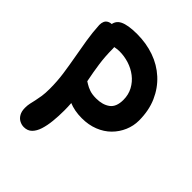

<svg xmlns="http://www.w3.org/2000/svg" viewBox="-216 -636 1019 1019"><g transform="rotate(45 293.0 -126.5)"><path d="M323 10Q268 10 224.5 -8.5Q181 -27 155.5 -57.5Q130 -88 130 -123Q130 -139 140.5 -151.5Q151 -164 167 -164Q181 -164 193 -157Q205 -150 219 -141Q233 -132 253 -125Q273 -118 303 -118Q351 -118 381 -140Q411 -162 411 -215Q411 -254 394 -285.5Q377 -317 348.5 -339Q320 -361 285 -372Q250 -383 214 -383Q198 -383 182 -379.5Q166 -376 148 -376Q132 -376 116 -385Q100 -394 90.5 -409Q81 -424 81 -441Q81 -481 114 -497.5Q147 -514 215 -514Q284 -514 344 -493Q404 -472 449.5 -430.5Q495 -389 521 -330Q547 -271 547 -196Q547 -156 531 -118.5Q515 -81 486 -52Q457 -23 415.5 -6.5Q374 10 323 10ZM139 261Q123 261 107 253Q91 245 81 227.5Q71 210 71 184Q71 165 74.5 149.5Q78 134 82 116.5Q86 99 89.5 76Q93 53 93 19Q93 -37 85.5 -89.5Q78 -142 68.5 -194Q59 -246 50.5 -298.5Q42 -351 39 -406Q39 -422 44 -433Q49 -444 60 -450Q71 -456 86 -456Q110 -456 131.5 -444Q153 -432 166 -412.5Q179 -393 179 -368Q179 -310 186.5 -257.5Q194 -205 204 -156Q214 -107 221.5 -57Q229 -7 229 46Q229 89 225 127.5Q221 166 211.5 196Q202 226 184.5 243.5Q167 261 139 261Z"/></g></svg>

Font: Shantell Sans SemiBold
Style: Regular
Weight: 600
Designer: Stephen Nixon, Anya Danilova, Shantell Martin
Foundry: Arrow Type
Version: Version 1.011;[c5ecc13dd]